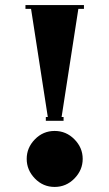

<svg xmlns="http://www.w3.org/2000/svg" viewBox="-20 -720 430 755"><path d="M160.2 -245.1V-259.8H168L102.1 -685.1H80.1V-700.2H310.1V-685.1H288.1L222.2 -259.8H230V-245.1ZM117.2 -18.1Q85 -51.3 85 -95.2Q85 -139.2 117.2 -172.1Q149.4 -205.1 194.8 -205.1Q240.2 -205.1 272.7 -172.1Q305.2 -139.2 305.2 -95.2Q305.2 -51.3 272.7 -18.1Q240.2 15.1 194.8 15.1Q149.4 15.1 117.2 -18.1Z"/></svg>

Font: Copperplate CC
Style: Bold
Weight: 700
Designer: indestructible type*
Foundry: Cowboy Collective
Version: Version 1.000